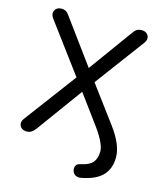

<svg xmlns="http://www.w3.org/2000/svg" viewBox="-129 -806 913 1081"><g transform="rotate(15 327.5 -265.5)"><path d="M450 179Q429 184 414 175.5Q399 167 395 149Q392 130 399.5 119.5Q407 109 425 106Q473 96 493 72.5Q513 49 513 8Q513 -13 498 -45.5Q483 -78 454 -118L310 -314H345L133 -23Q121 -7 109 0Q97 7 83 7Q65 7 53 -2.5Q41 -12 39.5 -27Q38 -42 49 -57L289 -378V-342L63 -646Q51 -663 52.5 -678Q54 -693 65.5 -702.5Q77 -712 94 -712Q110 -712 121 -705.5Q132 -699 143 -682L343 -409H314L512 -682Q523 -699 534.5 -705.5Q546 -712 562 -712Q580 -712 591.5 -702.5Q603 -693 604.5 -678Q606 -663 593 -646L367 -342V-378L536 -151Q574 -99 590.5 -58Q607 -17 607 17Q607 83 569.5 123Q532 163 450 179Z"/></g></svg>

Font: Nunito Medium
Style: Regular
Weight: 500
Designer: Vernon Adams
Foundry: Vernon Adams
Version: Version 3.602